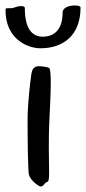

<svg xmlns="http://www.w3.org/2000/svg" viewBox="-60 -666 312 696"><path d="M119 -419C116 -422 96 -426 80 -426C57 -426 55 -405 53 -393C51 -375 40 -297 40 -231C40 -166 41 -48 45 -32C51 -11 79 8 86 10C98 12 100 -4 112 -7C117 -8 118 -20 118 -43C118 -64 117 -96 117 -134C117 -162 117 -193 119 -229C121 -274 124 -328 124 -367C124 -396 122 -416 119 -419ZM-40 -631C-41 -525 39 -491 87 -491C165 -491 232 -534 232 -639C232 -651 167 -650 167 -621C167 -547 125 -533 95 -533C60 -533 30 -557 30 -637C29 -648 4 -644 -10 -638C-22 -633 -40 -641 -40 -631Z"/></svg>

Font: Oregano
Style: Regular
Weight: 400
Designer: Astigmatic (AOETI)
Foundry: Astigmatic (AOETI)
Version: Version 1.000